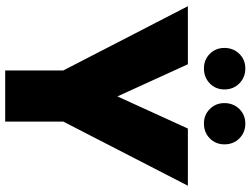

<svg xmlns="http://www.w3.org/2000/svg" viewBox="-133 -834 967 741"><g transform="rotate(90 350.5 -463.5)"><path d="M252 -224.1 3.9 -705.1H228L352.1 -433.1L476.1 -705.1H696.8L449.2 -224.1V0H252ZM244.1 -767.1Q210.4 -767.1 187.7 -789.8Q165 -812.5 165 -846.2Q165 -880.4 187.7 -903.6Q210.4 -926.8 244.1 -926.8Q278.8 -926.8 302 -903.6Q325.2 -880.4 325.2 -846.2Q325.2 -812.5 302 -789.8Q278.8 -767.1 244.1 -767.1ZM457 -767.1Q423.3 -767.1 400.6 -789.8Q377.9 -812.5 377.9 -846.2Q377.9 -880.4 400.6 -903.6Q423.3 -926.8 457 -926.8Q491.2 -926.8 514.2 -903.8Q537.1 -880.9 537.1 -846.2Q537.1 -812.5 514.2 -789.8Q491.2 -767.1 457 -767.1Z"/></g></svg>

Font: Poppins ExtraBold
Style: Regular
Weight: 800
Designer: Ninad Kale (Devanagari), Jonny Pinhorn (Latin)
Foundry: Indian Type Foundry
Version: Version 3.200;PS 1.000;hotconv 16.6.54;makeotf.lib2.5.65590